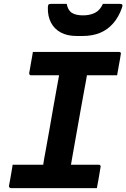

<svg xmlns="http://www.w3.org/2000/svg" viewBox="-20 -967 649 987"><path d="M337 -75H190L201 -113Q203 -129 207 -151Q211 -173 214 -189Q224 -243 233.5 -297.5Q243 -352 252.5 -406.5Q262 -461 272 -515.5Q282 -570 292 -625H439L428 -587Q426 -572 422 -551Q418 -530 415 -514Q405 -459 395 -404Q385 -349 375.5 -294Q366 -239 356 -184.5Q346 -130 337 -75ZM478 0H35Q34 0 32 -1Q30 -2 28.5 -3.5Q27 -5 26.5 -7Q26 -9 26 -11Q30 -31 33 -48.5Q36 -66 39 -83Q42 -100 45 -120H488Q492 -120 494 -118.5Q496 -117 497 -114.5Q498 -112 497 -109Q494 -90 491 -72.5Q488 -55 485 -37.5Q482 -20 478 0ZM149 -700H592Q597 -700 600 -697Q603 -694 601 -689Q599 -675 596.5 -661Q594 -647 591.5 -634Q589 -621 587 -608Q585 -595 582 -580H139Q134 -580 132 -583.5Q130 -587 130 -591Q133 -606 135 -619Q137 -632 139.5 -645.5Q142 -659 144.5 -672.5Q147 -686 149 -700ZM509 -947Q530 -947 552.5 -947Q575 -947 596 -947Q606 -947 608.5 -943Q611 -939 607 -927Q590 -879 561.5 -846.5Q533 -814 494 -798Q455 -782 405 -782H374Q326 -782 292.5 -800Q259 -818 242 -851Q225 -884 226 -927Q226 -939 229 -943Q232 -947 242 -947Q263 -947 282.5 -947Q302 -947 323 -947Q329 -914 349.5 -901Q370 -888 407 -888Q442 -888 468 -901Q494 -914 509 -947Z"/></svg>

Font: RecMonoLinear Nerd Font Mono
Style: Bold Italic
Weight: 700
Italic angle: -10°
Monospace: yes
Version: Version 1.085; ttfautohint (v1.8.4.7-5d5b);Nerd Fonts 3.2.1